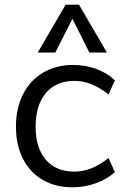

<svg xmlns="http://www.w3.org/2000/svg" viewBox="-20 -792 535 819"><path d="M48 -252Q48 -330 78 -389.5Q108 -449 163.5 -482Q219 -515 293 -515Q344 -515 391.5 -497.5Q439 -480 470 -449L443 -389Q405 -419 369.5 -433Q334 -447 297 -447Q220 -447 176 -395.5Q132 -344 132 -252Q132 -161 175.5 -110.5Q219 -60 297 -60Q334 -60 369.5 -74Q405 -88 443 -118L470 -58Q438 -28 389.5 -10.5Q341 7 289 7Q216 7 161.5 -25Q107 -57 77.5 -115.5Q48 -174 48 -252ZM216 -568H141L260 -772H317L436 -568H361L289 -712Z"/></svg>

Font: Muli-Regular
Style: Regular
Weight: 400
Version: Version 2.000